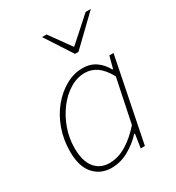

<svg xmlns="http://www.w3.org/2000/svg" viewBox="-176 -833 876 954"><g transform="rotate(-30 262.0 -356.0)"><path d="M186 12Q123 12 84.5 -32Q46 -76 46 -160Q46 -229 67.5 -289Q89 -349 126.5 -394Q164 -439 210.5 -464.5Q257 -490 306 -490Q350 -490 381.5 -468Q413 -446 432 -410H436L454 -478H478L382 0H358L370 -78H366Q329 -39 283 -13.5Q237 12 186 12ZM188 -14Q238 -14 285.5 -42.5Q333 -71 378 -122L430 -372Q402 -422 371 -443Q340 -464 304 -464Q259 -464 217.5 -438.5Q176 -413 144 -370.5Q112 -328 93 -275Q74 -222 74 -166Q74 -90 105 -52Q136 -14 188 -14ZM310 -570 210 -724H236L322 -604H326L460 -724H490L330 -570Z"/></g></svg>

Font: Source Sans 3 ExtraLight ExtraLight
Style: Italic
Weight: 250
Italic angle: -11°
Version: Version 3.052;hotconv 1.1.0;makeotfexe 2.6.0